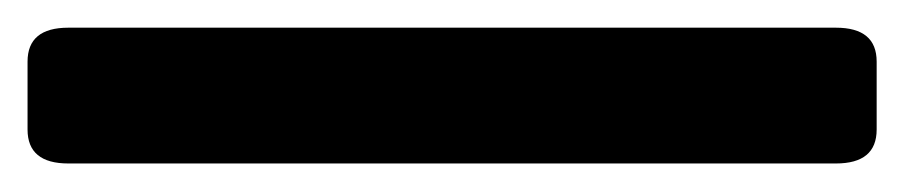

<svg xmlns="http://www.w3.org/2000/svg" viewBox="-32 90 650 138"><path d="M17.1 207.5Q-12.2 207.5 -12.2 183.1V134.3Q-12.2 109.9 17.1 109.9H568.8Q598.1 109.9 598.1 134.3V183.1Q598.1 207.5 568.8 207.5Z"/></svg>

Font: Istok
Style: Bold
Weight: 700
Designer: Andrey V. Panov
Foundry: Andrey V. Panov
Version: Version 1.0.1